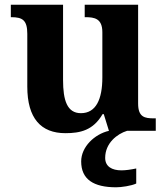

<svg xmlns="http://www.w3.org/2000/svg" viewBox="-20 -556 707 816"><path d="M258 10C321 10 376 -2 416 -71H421L443 0C382 14 325 68 325 130C325 206 377 240 474 240C495 240 538 234 559 224V160C535 165 514 168 496 168C456 168 427 152 427 115C427 52 478 13 520 0H642V-53H634C595 -53 567 -58 567 -116V-536H340V-483H343C382 -483 415 -477 415 -419V-227C415 -134 388 -75 324 -75C265 -75 248 -130 248 -216V-536H26V-483H28C76 -483 96 -470 96 -412V-188C96 -53 154 10 258 10Z"/></svg>

Font: Noto Serif NP Hmong
Style: Bold
Weight: 700
Designer: Dalton Maag Ltd
Foundry: Dalton Maag Ltd
Version: Version 1.001